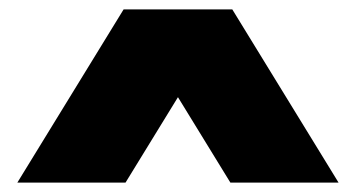

<svg xmlns="http://www.w3.org/2000/svg" viewBox="-20 -760 760 410"><path d="M17 -370 244 -740H476L703 -370H472L360 -552.5L248 -370Z"/></svg>

Font: Encode Sans Exp Black
Style: Regular
Weight: 900
Width: 7
Designer: Multiple Designers
Foundry: Impallari Type
Version: Version 3.002; ttfautohint (v1.8.3) -l 8 -r 50 -G 200 -x 14 